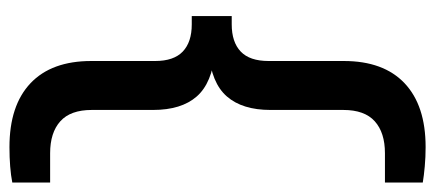

<svg xmlns="http://www.w3.org/2000/svg" viewBox="-294 -513 920 406"><g transform="rotate(-90 166.0 -310.0)"><path d="M58 130Q36.5 130 17.2 128.2Q-2 126.5 -17 124V44H45Q88.5 44 112.5 22.5Q136.5 1 136.5 -44V-198Q136.5 -257.5 165 -290.2Q193.5 -323 257 -328.5V-315.5Q193.5 -321.5 165 -354Q136.5 -386.5 136.5 -446.5V-576Q136.5 -621 112.5 -642.5Q88.5 -664 45 -664H-17V-744Q-2 -747 17.2 -748.5Q36.5 -750 58 -750Q146 -750 193 -705.5Q240 -661 240 -577V-442Q240 -402.5 260 -383.5Q280 -364.5 317.5 -364.5H335V-280H317.5Q280 -280 260 -261Q240 -242 240 -202V-43Q240 41 193 85.5Q146 130 58 130Z"/></g></svg>

Font: Encode Sans SC Condensed Thin Medium
Style: Regular
Weight: 500
Version: Version 3.002